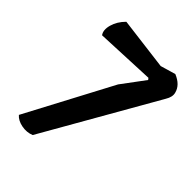

<svg xmlns="http://www.w3.org/2000/svg" viewBox="-215 -865 984 984"><g transform="rotate(45 277.0 -373.0)"><path d="M485 -740Q541 -717 552 -672Q559 -647 540 -616L189 -2Q157 11 121 4Q85 -3 66 -25L315 -495L408 -620L401 -629L79 -615Q62 -638 73 -678Q84 -718 118 -752L403 -716Z"/></g></svg>

Font: Tillana SemiBold
Style: Regular
Weight: 600
Designer: Lipi Raval (Devanagari, Latin), Jonny Pinhorn (Latin)
Foundry: Indian Type Foundry
Version: Version 2.003;PS 1.0;hotconv 1.0.79;makeotf.lib2.5.61930; tt